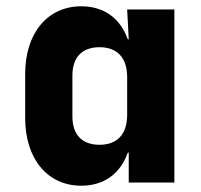

<svg xmlns="http://www.w3.org/2000/svg" viewBox="-20 -580 640 610"><path d="M238 10C311 10 362 -28 386 -95H389V0H534V-550H384L389 -455H386C362 -522 311 -560 238 -560C132 -560 60 -476 60 -345V-205C60 -74 132 10 238 10ZM296 -120C241 -120 210 -152 210 -210V-340C210 -398 241 -430 296 -430C353 -430 384 -396 384 -335V-215C384 -154 353 -120 296 -120Z"/></svg>

Font: JetBrains Mono ExtraBold
Style: Regular
Weight: 800
Monospace: yes
Designer: Philipp Nurullin, Konstantin Bulenkov
Foundry: JetBrains
Version: Version 2.305